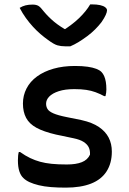

<svg xmlns="http://www.w3.org/2000/svg" viewBox="-20 -848 590 879"><path d="M286 -95Q328 -95 354.5 -105.5Q381 -116 392 -140Q393 -160 386 -174Q379 -188 362.5 -198.5Q346 -209 317 -215L236 -232Q180 -245 147 -263Q114 -281 99.5 -308.5Q85 -336 85 -374Q85 -411 101.5 -443Q118 -475 149.5 -498Q181 -521 225 -533.5Q269 -546 323 -546Q357 -546 381 -542.5Q405 -539 420.5 -533Q436 -527 444 -519Q452 -511 457 -499.5Q462 -488 464.5 -473Q467 -458 467 -438Q467 -431 466 -423.5Q465 -416 463 -408H457Q436 -419 417 -426Q398 -433 375 -436.5Q352 -440 320 -440Q278 -440 249 -430.5Q220 -421 205.5 -406Q191 -391 191 -373Q191 -360 197.5 -349Q204 -338 224.5 -329Q245 -320 285 -312L354 -298Q403 -287 433 -266.5Q463 -246 477.5 -218Q492 -190 492 -154Q492 -101 468 -63.5Q444 -26 397 -7.5Q350 11 281 11Q244 11 213 8.5Q182 6 157.5 0Q133 -6 115.5 -14Q98 -22 87 -33Q75 -44 68.5 -64Q62 -84 62 -114Q62 -127 63 -136Q64 -145 66 -152H72Q96 -135 118 -124.5Q140 -114 163.5 -107.5Q187 -101 216.5 -98Q246 -95 286 -95ZM302 -636Q296 -636 291 -636Q286 -636 278 -636Q259 -636 243 -640.5Q227 -645 200 -665Q183 -677 165.5 -692Q148 -707 131 -725.5Q114 -744 98.5 -765.5Q83 -787 70 -812Q83 -820 97 -823.5Q111 -827 129 -827Q146 -827 156 -821Q166 -815 181 -795Q201 -771 227 -749Q253 -727 300 -701L244 -715H310L255 -700Q309 -733 342 -765Q375 -797 393 -828H399Q423 -828 438.5 -824.5Q454 -821 462 -814.5Q470 -808 470 -801Q470 -793 464 -779.5Q458 -766 445 -747Q432 -730 415.5 -713.5Q399 -697 379.5 -682.5Q360 -668 340.5 -656Q321 -644 302 -636Z"/></svg>

Font: Recursive Casual Medium
Style: Regular
Weight: 500
Version: Version 1.047